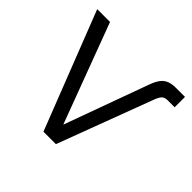

<svg xmlns="http://www.w3.org/2000/svg" viewBox="-169 -908 1101 1101"><g transform="rotate(45 381.0 -357.5)"><path d="M313 0 34 -715H138L382 -63H348L551 -621Q564 -657 580 -677.5Q596 -698 618.5 -706.5Q641 -715 672 -715H746V-631H691Q668 -631 656.5 -621.5Q645 -612 634 -586L414 0Z"/></g></svg>

Font: Wix Madefor Display Medium
Style: Regular
Weight: 500
Designer: Dalton Maag Ltd
Foundry: Dalton Maag Ltd
Version: Version 3.100